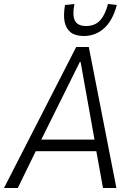

<svg xmlns="http://www.w3.org/2000/svg" viewBox="-22 -940 681 960"><path d="M-2 0 359 -705H422L560 0H493L456 -204L486 -184H133L167 -205L67 0ZM377 -630 177 -227 164 -242H475L453 -228L381 -630ZM397 -760Q356 -760 332.5 -777.5Q309 -795 301.5 -829Q294 -863 303 -915L350 -920Q339 -864 352.5 -837Q366 -810 408 -810Q453 -810 478.5 -838Q504 -866 518 -920L562 -915Q542 -838 499 -799Q456 -760 397 -760Z"/></svg>

Font: Nunito Sans 7pt Condensed Light
Style: Italic
Weight: 300
Width: 3
Italic angle: -9°
Designer: Vernon Adams
Foundry: Vernon Adams
Version: Version 3.101;gftools[0.9.27]